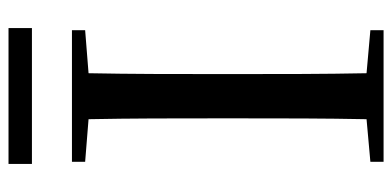

<svg xmlns="http://www.w3.org/2000/svg" viewBox="-255 -666 921 451"><g transform="rotate(-90 205.5 -440.5)"><path d="M46 -826H365V-881H46ZM51 -701 151 -693C153 -593 153 -493 153 -392V-339C153 -239 153 -138 151 -40L51 -31V0H360V-31L259 -40C257 -140 257 -239 257 -340V-392C257 -493 257 -593 259 -693L360 -701V-732H51Z"/></g></svg>

Font: Noto Serif TC Medium
Style: Regular
Weight: 500
Designer: Ryoko NISHIZUKA 西塚涼子 (kana & ideographs); Frank Grießhammer (Latin, Greek & Cyrillic); Wenlong ZHANG 张文龙 (bopomofo); San
Foundry: Adobe
Version: Version 2.001;hotconv 1.1.0;makeotfexe 2.6.0